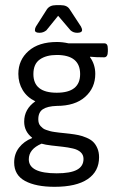

<svg xmlns="http://www.w3.org/2000/svg" viewBox="-20 -563 454 744"><path d="M132.4 -436Q115.3 -436 115.3 -446.3Q115.3 -453.4 119.3 -460.2L161.7 -526.8Q172.8 -543 196.6 -543H216Q240.2 -543 250.1 -526.8L293.7 -460.2Q298.1 -451.4 298.1 -447.1Q298.1 -436 280.2 -436H278.2Q264 -436 253.3 -445.5L205.3 -501.8L159.7 -445.5Q147.8 -436 134 -436ZM191.4 160.9Q118.9 160.9 76.9 138.1Q34.9 115.3 34.9 66.6Q34.9 33.3 53.9 8.9Q72.9 -15.5 103.8 -27.7L104.6 -29.3Q73.7 -53.5 73.7 -91.6Q73.7 -140.3 116.9 -170.4Q84.8 -185.9 68 -213.8Q51.1 -241.8 51.1 -276.7Q51.1 -330.6 90.6 -365.4Q130 -400.3 200.6 -400.3Q222.4 -400.3 244.9 -395.2H383.3Q391.2 -395.2 394.6 -390Q397.9 -384.9 397.9 -372.6V-363.9Q397.9 -340.9 383.3 -340.9Q351.2 -340.9 329.4 -343.2L328.6 -341.7Q349.2 -313.5 349.2 -276.7Q349.2 -222.4 309.9 -187.5Q270.7 -152.6 199.8 -152.6Q163.7 -151.4 146.1 -139.7Q128.4 -128 128.4 -100.7Q128.4 -92.7 130.4 -86.2Q132.4 -79.7 136.9 -74.7Q141.5 -69.8 146.3 -66Q151 -62.2 159.3 -59.5Q167.7 -56.7 174 -54.9Q180.3 -53.1 191.6 -51.5Q202.9 -49.9 209.9 -49.1Q216.8 -48.4 229.9 -47Q243 -45.6 250.1 -44.8Q269.9 -42.4 284.2 -39.4Q298.5 -36.5 314.5 -29.7Q330.6 -23 340.5 -13.7Q350.4 -4.4 357.1 10.9Q363.9 26.2 363.9 46.4Q363.9 101.1 319.9 131Q275.9 160.9 191.4 160.9ZM199.8 -203.7Q290.5 -203.7 290.5 -275.9Q290.5 -350 199.8 -350Q158.9 -350 134.2 -332.5Q109.4 -315.1 109.4 -275.9Q109.4 -203.7 199.8 -203.7ZM199.8 108.6Q252.9 108.6 278.2 94.9Q303.6 81.3 303.6 52.7Q303.6 36.9 292.5 26.8Q281.4 16.6 262.2 12.3Q243 7.9 223.1 5.7Q203.3 3.6 179.3 0.8Q155.4 -2 141.1 -6.3Q91.6 14.7 91.6 54.3Q91.6 108.6 199.8 108.6Z"/></svg>

Font: Jaldi
Style: Regular
Weight: 400
Designer: Pablo Cosgaya and Nicolas Silva
Foundry: Omnibus-Type
Version: Version 1.001;PS 001.001;hotconv 1.0.70;makeotf.lib2.5.58329